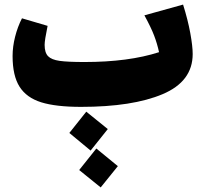

<svg xmlns="http://www.w3.org/2000/svg" viewBox="-20 -447 907 839"><path d="M822 -211Q822 -91 690.5 -35.5Q559 20 334 20Q224 20 160 0Q96 -20 65.5 -68Q35 -116 35 -202Q35 -243 46 -286.5Q57 -330 76 -367L188 -334Q175 -271 175 -251Q175 -217 190 -201.5Q205 -186 240.5 -181Q276 -176 349 -176Q542 -176 675 -219Q667 -256 653.5 -291.5Q640 -327 611 -380L780 -427Q801 -360 811.5 -302.5Q822 -245 822 -211ZM283 134 357 41 451 117 376 211ZM326 296 401 202 495 279 420 372Z"/></svg>

Font: FiraGO Heavy
Style: Italic
Weight: 900
Italic angle: -8°
Designer: bBox Type GmbH
Foundry: bBox Type GmbH
Version: Version 1.001